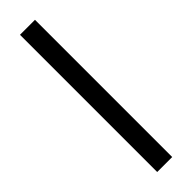

<svg xmlns="http://www.w3.org/2000/svg" viewBox="-264 -756 752 752"><g transform="rotate(-45 112.0 -380.0)"><path d="M154 0V-760H71V0Z"/></g></svg>

Font: Noto Sans Condensed
Style: Regular
Weight: 400
Width: 3
Designer: Monotype Design Team
Foundry: Monotype Imaging Inc.
Version: Version 2.013